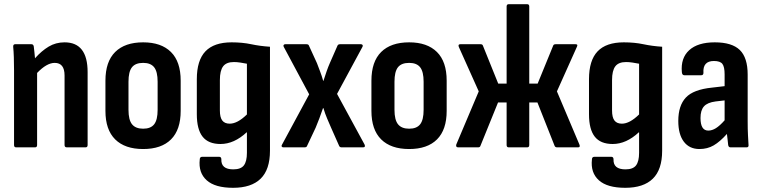

<svg xmlns="http://www.w3.org/2000/svg" viewBox="-20 -703 3634 916"><path d="M57 0Q47 0 47 -11V-367Q47 -401 46 -430Q45 -459 43 -479Q42 -492 52 -492H130Q139 -492 141 -482Q142 -471 144 -456Q146 -441 147 -425Q178 -460 212 -480.5Q246 -501 288 -501Q398 -501 398 -359V-11Q398 0 388 0H299Q288 0 288 -11V-343Q288 -403 241 -403Q203 -403 157 -355V-11Q157 0 147 0Z M663 8Q576 8 529.5 -38Q483 -84 483 -174V-318Q483 -409 529.5 -455Q576 -501 663 -501Q749 -501 795.5 -455Q842 -409 842 -318V-174Q842 -84 796 -38Q750 8 663 8ZM663 -89Q699 -89 715.5 -110Q732 -131 732 -179V-313Q732 -361 715.5 -382Q699 -403 663 -403Q626 -403 609.5 -382Q593 -361 593 -313V-179Q593 -131 610 -110Q627 -89 663 -89Z M1092 193Q1006 193 966 157Q926 121 933 58Q933 45 945 45H1025Q1036 45 1036 57Q1034 105 1093 105Q1129 105 1143.5 86Q1158 67 1158 26V-19Q1158 -34 1158 -46.5Q1158 -59 1158 -71L1157 -72Q1097 -16 1032 -16Q974 -16 946.5 -51Q919 -86 919 -158V-325Q919 -415 960 -458Q1001 -501 1085 -501Q1136 -501 1178.5 -492Q1221 -483 1268 -480V16Q1268 106 1223.5 149.5Q1179 193 1092 193ZM1076 -113Q1113 -113 1158 -157V-399Q1143 -402 1126.5 -404.5Q1110 -407 1096 -407Q1060 -407 1044.5 -386.5Q1029 -366 1029 -321V-176Q1029 -143 1040.5 -128Q1052 -113 1076 -113Z M1332 0Q1326 0 1324 -4Q1322 -8 1326 -14L1455 -253L1334 -479Q1331 -484 1333 -488Q1335 -492 1341 -492H1442Q1452 -492 1454 -485L1492 -402Q1499 -383 1507 -362.5Q1515 -342 1522 -317H1523Q1531 -342 1538.5 -363.5Q1546 -385 1554 -403L1590 -485Q1593 -492 1602 -492H1702Q1708 -492 1710 -488Q1712 -484 1709 -479L1588 -255L1719 -14Q1722 -8 1720.5 -4Q1719 0 1712 0H1610Q1601 0 1598 -7L1559 -95Q1550 -116 1540.5 -138Q1531 -160 1523 -187H1521Q1512 -161 1503.5 -138Q1495 -115 1486 -94L1445 -7Q1443 0 1433 0Z M1932 8Q1845 8 1798.5 -38Q1752 -84 1752 -174V-318Q1752 -409 1798.5 -455Q1845 -501 1932 -501Q2018 -501 2064.5 -455Q2111 -409 2111 -318V-174Q2111 -84 2065 -38Q2019 8 1932 8ZM1932 -89Q1968 -89 1984.5 -110Q2001 -131 2001 -179V-313Q2001 -361 1984.5 -382Q1968 -403 1932 -403Q1895 -403 1878.5 -382Q1862 -361 1862 -313V-179Q1862 -131 1879 -110Q1896 -89 1932 -89Z M2165 0Q2159 0 2157 -4.5Q2155 -9 2157 -14L2264 -267L2169 -479Q2164 -492 2176 -492H2273Q2282 -492 2284 -485L2357 -304H2397V-672Q2397 -683 2407 -683H2495Q2505 -683 2505 -672V-304H2545L2619 -485Q2621 -492 2631 -492H2726Q2739 -492 2732 -479L2637 -267L2744 -14Q2750 0 2738 0H2638Q2629 0 2626 -7L2544 -214H2505V-11Q2505 0 2495 0H2407Q2397 0 2397 -11V-214H2356L2272 -7Q2270 0 2261 0Z M2963 193Q2877 193 2837 157Q2797 121 2804 58Q2804 45 2816 45H2896Q2907 45 2907 57Q2905 105 2964 105Q3000 105 3014.5 86Q3029 67 3029 26V-19Q3029 -34 3029 -46.5Q3029 -59 3029 -71L3028 -72Q2968 -16 2903 -16Q2845 -16 2817.5 -51Q2790 -86 2790 -158V-325Q2790 -415 2831 -458Q2872 -501 2956 -501Q3007 -501 3049.5 -492Q3092 -483 3139 -480V16Q3139 106 3094.5 149.5Q3050 193 2963 193ZM2947 -113Q2984 -113 3029 -157V-399Q3014 -402 2997.5 -404.5Q2981 -407 2967 -407Q2931 -407 2915.5 -386.5Q2900 -366 2900 -321V-176Q2900 -143 2911.5 -128Q2923 -113 2947 -113Z M3317 8Q3269 8 3242.5 -27Q3216 -62 3216 -126Q3216 -199 3252 -237.5Q3288 -276 3377 -285L3437 -292V-348Q3437 -384 3426.5 -398Q3416 -412 3386 -412Q3332 -412 3336 -355Q3336 -344 3325 -344H3245Q3234 -344 3233 -359Q3227 -426 3268 -463.5Q3309 -501 3390 -501Q3472 -501 3509.5 -464.5Q3547 -428 3547 -347V-125Q3547 -85 3548.5 -58Q3550 -31 3551 -13Q3553 0 3542 0H3465Q3456 0 3454 -11Q3453 -20 3451.5 -34.5Q3450 -49 3448 -64Q3415 -27 3385 -9.5Q3355 8 3317 8ZM3322 -140Q3322 -80 3359 -80Q3377 -80 3395.5 -91.5Q3414 -103 3437 -129V-224L3394 -219Q3355 -214 3338.5 -195.5Q3322 -177 3322 -140Z"/></svg>

Font: Sofia Sans Condensed
Style: Bold
Weight: 700
Designer: Botio Nikoltchev, Ani Petrova
Foundry: lettersoup
Version: Version 4.101; ttfautohint (v1.8.4.7-5d5b)